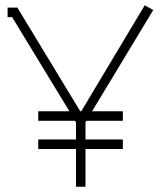

<svg xmlns="http://www.w3.org/2000/svg" viewBox="-20 -708 611 728"><path d="M125 -250V-286.1H243.2L25.9 -643.1H8.8V-679.2H45.9L284.2 -286.1H288.1L528.8 -688L561 -669.9L329.1 -286.1H445.8V-250H307.1L304.2 -244.1V-179.2H445.8V-143.1H304.2V0H268.1V-143.1H125V-179.2H268.1V-244.1L264.2 -250Z"/></svg>

Font: RawengulkSans
Style: Regular
Weight: 500
Designer: gluk (gluksza@wp.pl)
Foundry: gluk (gluksza@wp.pl)
Version: Version 0.94